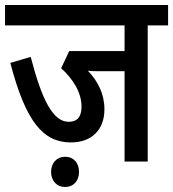

<svg xmlns="http://www.w3.org/2000/svg" viewBox="-20 -642 688 763"><path d="M567 -541H648V-622H0V-541H475V-439H255L223 -371C270 -328 304 -275 304 -218C304 -178 287 -158 253 -158C191 -158 147 -243 102 -416L21 -392C83 -155 153 -76 262 -76C343 -76 395 -125 395 -208C395 -268 369 -320 329 -361C344 -359 361 -359 380 -359H475V0H567ZM183 41C183 76 205 101 239 101C273 101 294 76 294 41C294 6 273 -19 239 -19C205 -19 183 6 183 41Z"/></svg>

Font: Noto Sans Devanagari Condensed Medium
Style: Regular
Weight: 500
Width: 3
Designer: Jelle Bosma - Monotype Design Team
Foundry: Monotype Imaging Inc.
Version: Version 2.004